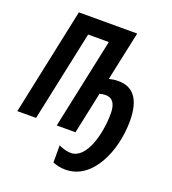

<svg xmlns="http://www.w3.org/2000/svg" viewBox="-169 -838 1076 1204"><g transform="rotate(20 369.5 -236.0)"><path d="M406 242C588 242 683 16 683 -182C683 -328 628 -394 530 -394C509 -394 488 -391 468 -386L538 -714H149L-2 0H123L251 -603H389L261 0H386L445 -278C457 -282 471 -284 484 -284C531 -284 554 -251 554 -186C554 -53 508 132 402 132C379 132 346 124 321 111V225C348 237 377 242 406 242Z"/></g></svg>

Font: Noto Sans ExtraCondensed
Style: Bold Italic
Weight: 700
Width: 2
Italic angle: -12°
Designer: Monotype Design Team
Foundry: Monotype Imaging Inc.
Version: Version 2.013